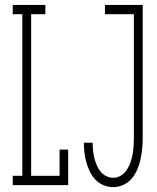

<svg xmlns="http://www.w3.org/2000/svg" viewBox="-20 -755 640 783"><path d="M32 0V-38H71V-697H32V-735H165V-697H107V-38H223V-145H258V0ZM442 8Q422 8 403 0.5Q384 -7 370 -21.5Q356 -36 347 -54Q338 -72 332.5 -91.5Q327 -111 324.5 -131Q322 -151 322 -171Q322 -172 322 -172.5Q322 -173 322 -173H358Q358 -173 358 -172.5Q358 -172 358 -172Q358 -156 359.5 -141Q361 -126 364.5 -111.5Q368 -97 374 -82.5Q380 -68 389.5 -56Q399 -44 413 -37Q427 -30 442 -30Q459 -30 474 -39.5Q489 -49 498 -63.5Q507 -78 512.5 -94Q518 -110 521 -127Q524 -144 525 -161Q526 -178 526 -195V-697H408V-735H562V-195Q562 -173 560 -151Q558 -129 553.5 -107.5Q549 -86 540.5 -65.5Q532 -45 518 -28Q504 -11 484 -1.5Q464 8 442 8Z"/></svg>

Font: Iosevka Slab XLtEx
Style: Regular
Weight: 200
Width: 7
Monospace: yes
Designer: Belleve Invis
Foundry: Belleve Invis
Version: Version 11.1.0; ttfautohint (v1.8.3)